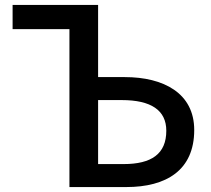

<svg xmlns="http://www.w3.org/2000/svg" viewBox="-20 -757 853 777"><path d="M261 0H491C653 0 766 -68 766 -231C766 -380 642 -445 485 -445H377V-737H31V-639H261ZM377 -93V-352H473C591 -352 653 -311 653 -228C653 -134 593 -93 480 -93Z"/></svg>

Font: Noto Sans JP Medium
Style: Regular
Weight: 500
Designer: Ryoko NISHIZUKA  (kana, bopomofo & ideographs); Paul D. Hunt (Latin, Greek & Cyrillic); Sandoll Communications , Soo-you
Foundry: Adobe
Version: Version 2.002;hotconv 1.0.116;makeotfexe 2.5.65601